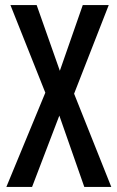

<svg xmlns="http://www.w3.org/2000/svg" viewBox="-20 -734 461 754"><path d="M417 0 271 -366 407 -714H305L215 -456L124 -714H21L158 -370L5 0H106L213 -280L311 0Z"/></svg>

Font: Noto Sans Gurmukhi UI ExtraCondensed Medium
Style: Regular
Weight: 500
Width: 2
Designer: Jelle Bosma - Monotype Design Team
Foundry: Monotype Imaging Inc.
Version: Version 2.004